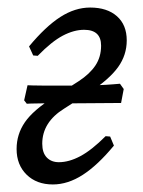

<svg xmlns="http://www.w3.org/2000/svg" viewBox="-20 -480 379 509"><path d="M260 -119 272 -118 282 -94Q239 -42 199.5 -16.5Q160 9 120 9Q77 9 50.5 -17Q24 -43 24 -85Q24 -124 46 -156Q68 -188 122 -222L189 -265Q218 -284 233 -306.5Q248 -329 248 -359Q248 -401 203 -401Q176 -401 146.5 -385.5Q117 -370 80 -332L68 -333L57 -357Q101 -410 140 -435Q179 -460 219 -460Q264 -460 290 -437Q316 -414 316 -373Q316 -334 293 -302Q270 -270 217 -235L150 -192Q92 -156 92 -99Q92 -75 104 -62.5Q116 -50 136 -50Q163 -50 193 -66Q223 -82 260 -119ZM51 -205 44 -214 53 -254Q53 -254 66.5 -253.5Q80 -253 101.5 -253Q123 -253 146 -253Q169 -253 187 -253Q211 -253 236.5 -254Q262 -255 280 -256.5Q298 -258 298 -258L308 -244L301 -207L165 -206Q149 -206 129 -206Q109 -206 91.5 -206Q74 -206 62.5 -205.5Q51 -205 51 -205Z"/></svg>

Font: Alegreya
Style: Italic
Weight: 400
Italic angle: -7°
Designer: Juan Pablo del Peral
Foundry: Huerta Tipografica
Version: Version 2.009